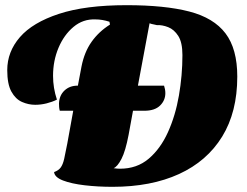

<svg xmlns="http://www.w3.org/2000/svg" viewBox="-20 -698 956 742"><path d="M211 -270Q209 -277 208.5 -284.5Q208 -292 208 -298Q209 -329 229 -348Q249 -367 280 -367H281L295 -441Q306 -497 334 -536.5Q362 -576 405 -603L403 -614Q375 -623 349 -623Q301 -625 264 -594Q227 -563 206 -513Q185 -463 185 -405Q185 -358 200 -313Q182 -304 160 -298.5Q138 -293 116 -293Q90 -293 65 -304Q40 -315 24 -344Q8 -373 8 -427Q8 -498 57 -554.5Q106 -611 208 -644.5Q310 -678 469 -678Q617 -678 711.5 -653.5Q806 -629 851.5 -569Q897 -509 897 -402Q897 -265 838.5 -170Q780 -75 672 -25.5Q564 24 415 24Q358 24 307 18Q256 12 223.5 -0.5Q191 -13 189 -33Q206 -39 214.5 -50.5Q223 -62 228 -84Q233 -106 240 -143L263 -270ZM444 -46Q509 -46 554.5 -84.5Q600 -123 629 -187Q658 -251 671.5 -329Q685 -407 685 -485Q685 -534 669 -559Q653 -584 630 -593Q607 -602 586 -601Q579 -603 572.5 -604Q566 -605 558 -608L513 -367H614Q616 -361 617.5 -353.5Q619 -346 619 -338Q619 -310 598.5 -290Q578 -270 538 -270H494L477 -177Q465 -114 449.5 -84Q434 -54 419 -48Q426 -47 432.5 -46.5Q439 -46 444 -46Z"/></svg>

Font: Sansita Swashed Black
Style: Regular
Weight: 900
Designer: Pablo Cosgaya
Foundry: Omnibus-Type
Version: Version 1.003; ttfautohint (v1.8.3)